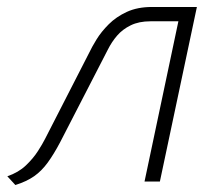

<svg xmlns="http://www.w3.org/2000/svg" viewBox="-20 -520 584 550"><path d="M415 -500Q374 -500 343.5 -486Q313 -472 291.5 -450.5Q270 -429 256.5 -407Q243 -385 235 -368L109 -122Q102 -108 88.5 -87Q75 -66 54 -46Q33 -26 1 -15L24 10Q56 0 77.5 -15Q99 -30 116.5 -54Q134 -78 152 -112L289 -378Q300 -400 315.5 -418Q331 -436 354.5 -447.5Q378 -459 411 -459H491L394 0H438L544 -500Z"/></svg>

Font: Advent Pro Light
Style: Italic
Weight: 300
Italic angle: -12°
Version: Version 3.000